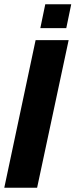

<svg xmlns="http://www.w3.org/2000/svg" viewBox="-35 -875 352 895"><path d="M-15 0 131 -688H285L138 0ZM153 -744 176 -855H297L274 -744Z"/></svg>

Font: Saira Condensed Black
Style: Italic
Weight: 900
Width: 3
Italic angle: -12°
Designer: Hector Gatti with collaboration of the Omnibus-Type team
Foundry: Omnibus-Type
Version: Version 1.101